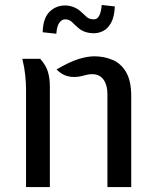

<svg xmlns="http://www.w3.org/2000/svg" viewBox="-20 -754 636 774"><path d="M413 0V-376Q413 -410.5 397.5 -432.8Q382 -455 351 -455Q339 -455 330 -452.5Q321 -450 308 -447Q279 -440.5 254 -446.5Q229 -452.5 208 -474Q261.5 -505.5 297.2 -516.2Q333 -527 360 -527Q400 -527 434 -512.5Q468 -498 488.5 -463Q509 -428 509 -366V0ZM85 0V-391Q85 -419 81.8 -450.5Q78.5 -482 70 -517H142Q166 -490 173.5 -463.5Q181 -437 181 -407V0ZM207 -618 152 -624Q153.5 -680.5 179.2 -706Q205 -731.5 241 -732Q259 -732 275.2 -726Q291.5 -720 305 -708Q318.5 -696 329 -686Q339.5 -676 359 -676Q372.5 -676 380.2 -691.2Q388 -706.5 390 -734L443 -728Q441 -686 428 -662.5Q415 -639 396.5 -629.5Q378 -620 359 -620Q339.5 -620 323.2 -625.5Q307 -631 294 -643Q280 -655 269.8 -665.5Q259.5 -676 242 -676Q229.5 -676 219.5 -662.8Q209.5 -649.5 207 -618Z"/></svg>

Font: Expletus Sans
Style: Regular
Weight: 400
Designer: Jasper de Waard
Foundry: Designtown
Version: Version 7.500